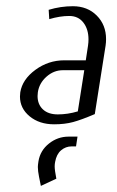

<svg xmlns="http://www.w3.org/2000/svg" viewBox="-20 -404 381 624"><path d="M44.9 -90.3Q44.9 -95.2 45.9 -104Q52.7 -146 95 -177Q137.2 -208 189 -208H258.8L266.1 -255.9Q267.6 -266.1 267.6 -275.9Q267.6 -309.1 251 -330.6Q234.4 -352.1 205.1 -352.1Q174.8 -352.1 140.1 -341.8L138.2 -372.1Q177.2 -383.8 216.8 -383.8Q264.2 -383.8 294.4 -353.5Q324.7 -323.2 324.7 -276.9Q324.7 -266.1 323.2 -255.9L288.1 -33.2Q244.6 -14.6 217.5 -7.3Q190.4 0 155.8 0Q107.9 0 76.4 -25.9Q44.9 -51.8 44.9 -90.3ZM102.1 -91.8Q102.1 -64.9 119.4 -48.6Q136.7 -32.2 168 -32.2Q200.2 -32.2 232.9 -42L253.9 -175.8H184.1Q154.8 -175.8 131.1 -154.8Q107.4 -133.8 103 -104Q102.1 -96.2 102.1 -91.8ZM103 138.7Q103 132.8 105 120.1Q110.8 85 139.2 62.5Q167.5 40 203.1 40H231.9L227.1 71.8H212.9Q193.4 71.8 178.5 84.5Q163.6 97.2 159.2 122.1Q157.7 129.4 157.7 136.7Q157.7 148.9 163.1 176.8L112.8 200.2L106.9 170.9Q103 151.4 103 138.7Z"/></svg>

Font: Gawaa
Style: Italic
Weight: 400
Designer: T. Christopher White
Version: Version 1.0